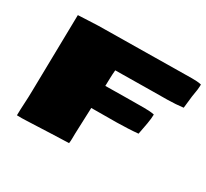

<svg xmlns="http://www.w3.org/2000/svg" viewBox="-143 -925 1240 1155"><g transform="rotate(30 476.5 -348.0)"><path d="M119.6 12.2 86.4 11.7Q86.9 -27.3 89.6 -73.2Q92.3 -119.1 92.8 -158.2L102.5 -693.4Q132.8 -694.8 168.7 -696.5Q204.6 -698.2 242.7 -699.7L886.7 -707.5Q902.3 -707.5 920.2 -706.5Q938 -705.6 952.6 -701.7Q952.6 -685.5 950 -663.3Q947.3 -641.1 941.9 -612.3L932.6 -529.3Q882.3 -522.9 824.5 -522Q766.6 -521 707.5 -521L463.4 -518.1Q460.4 -485.4 460 -461.2Q459.5 -437 458.5 -407.2Q531.2 -408.2 601.1 -408.9Q670.9 -409.7 724.1 -409.7Q742.2 -409.7 761 -408.7Q779.8 -407.7 797.4 -403.8Q797.4 -378.4 790.5 -338.6Q783.7 -298.8 775.4 -258.3Q739.7 -254.9 704.3 -253.4Q668.9 -252 628.9 -251L451.7 -250L444.8 -69.8Q444.3 -52.2 444.3 -34.7Q444.3 -17.1 441.9 0Q425.8 0.5 390.4 1.7Q355 2.9 311.8 4.6Q268.6 6.3 227.1 8.1Q185.5 9.8 156 11Q126.5 12.2 119.6 12.2Z"/></g></svg>

Font: Seymour One
Style: Regular
Weight: 400
Designer: Vernon Adams
Foundry: Vernon Adams
Version: Version 1.100; ttfautohint (v1.8.4.7-5d5b);gftools[0.9.33]